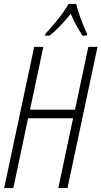

<svg xmlns="http://www.w3.org/2000/svg" viewBox="-20 -951 513 971"><path d="M1 0 152.8 -713.9H199.2L131.8 -396.5H359.4L426.8 -713.9H473.1L321.3 0H274.9L349.6 -353H122.1L47.4 0ZM207.5 -771 209.5 -779.8Q239.7 -811.5 272.5 -852.8Q305.2 -894 326.7 -931.2H365.7Q369.6 -911.6 379.6 -882.1Q389.6 -852.5 401.1 -824.2Q412.6 -795.9 420.9 -779.8L419.9 -771H397Q382.8 -792.5 366.5 -821.5Q350.1 -850.6 337.9 -881.8Q314.9 -852.5 287.6 -823.7Q260.3 -794.9 231.4 -771Z"/></svg>

Font: Open Sans Condensed Light
Style: Italic
Weight: 300
Width: 3
Italic angle: -12°
Designer: Monotype Design Team
Foundry: Monotype Imaging Inc.
Version: Version 3.000; ttfautohint (v1.8.4)